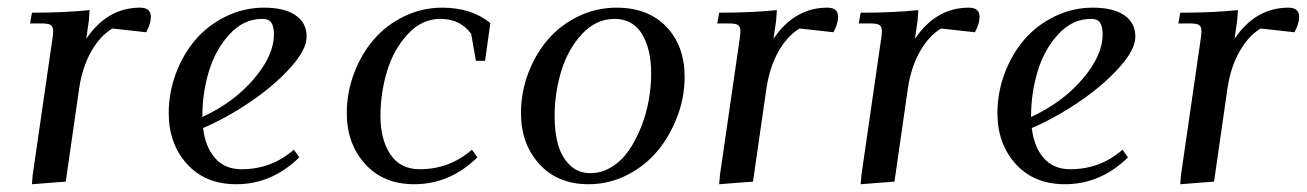

<svg xmlns="http://www.w3.org/2000/svg" viewBox="-20 -472 3396 499"><path d="M58.1 -411.1 63 -439Q149.4 -439 212.9 -445.8L210.9 -418L204.1 -371.1Q258.8 -452.1 344.2 -452.1Q372.1 -452.1 372.1 -428.2Q372.1 -410.2 359.9 -388.2L272 -397.9Q240.2 -378.9 217.3 -338.6Q194.3 -298.3 186 -244.1L150.9 0L63 6.8L64.9 -17.1L115.2 -363.8Q118.2 -380.9 118.2 -391.1Q118.2 -402.8 111.8 -407Q105.5 -411.1 87.9 -411.1Z M418.5 -178.2Q418.5 -231 437 -280.8Q455.6 -330.6 487.8 -368.4Q520 -406.2 566.9 -429.2Q613.8 -452.1 666.5 -452.1Q719.2 -452.1 748 -432.4Q776.9 -412.6 776.9 -377Q776.9 -342.3 733.9 -295.2Q690.9 -248 629.9 -206.8Q568.8 -165.5 507.8 -139.2Q513.2 -91.3 538.3 -61.8Q563.5 -32.2 607.9 -32.2Q685.5 -32.2 743.7 -83L757.8 -63Q686.5 6.8 593.8 6.8Q513.7 6.8 466.1 -45.7Q418.5 -98.1 418.5 -178.2ZM505.9 -168Q586.9 -205.1 639.4 -266.4Q691.9 -327.6 691.9 -382.8Q691.9 -402.3 685.5 -412.6Q679.2 -422.9 661.6 -422.9Q613.3 -422.9 576.7 -383.1Q540 -343.3 522.9 -286.6Q505.9 -230 505.9 -169.9Z M881.3 -178.2Q881.3 -231 899.9 -280.8Q918.5 -330.6 950.7 -368.4Q982.9 -406.2 1029.8 -429.2Q1076.7 -452.1 1129.4 -452.1Q1205.1 -452.1 1254.4 -412.1L1240.7 -314H1216.8L1204.6 -383.8Q1176.8 -422.9 1124.5 -422.9Q1076.2 -422.9 1039.6 -383.1Q1002.9 -343.3 985.8 -286.6Q968.8 -230 968.8 -169.9Q968.8 -109.9 994.4 -71Q1020 -32.2 1070.8 -32.2Q1148.4 -32.2 1206.5 -83L1220.7 -63Q1149.4 6.8 1056.6 6.8Q976.6 6.8 929 -45.7Q881.3 -98.1 881.3 -178.2Z M1334 -178.2Q1334 -231 1352.5 -280.8Q1371.1 -330.6 1403.3 -368.4Q1435.5 -406.2 1482.4 -429.2Q1529.3 -452.1 1582 -452.1Q1664.1 -452.1 1711.7 -402.6Q1759.3 -353 1759.3 -272Q1759.3 -219.2 1740.2 -168.9Q1721.2 -118.7 1688.7 -79.6Q1656.2 -40.5 1609.1 -16.8Q1562 6.8 1509.3 6.8Q1429.2 6.8 1381.6 -45.7Q1334 -98.1 1334 -178.2ZM1421.4 -169.9Q1421.4 -128.4 1430.4 -96.2Q1439.5 -64 1460.9 -43Q1482.4 -22 1514.2 -22Q1543.9 -22 1570.1 -38.3Q1596.2 -54.7 1614.5 -81.3Q1632.8 -107.9 1646.2 -141.8Q1659.7 -175.8 1666 -211.2Q1672.4 -246.6 1672.4 -279.8Q1672.4 -344.7 1648.4 -383.8Q1624.5 -422.9 1577.1 -422.9Q1528.8 -422.9 1492.2 -383.1Q1455.6 -343.3 1438.5 -286.6Q1421.4 -230 1421.4 -169.9Z M1844.2 -411.1 1849.1 -439Q1935.5 -439 1999 -445.8L1997.1 -418L1990.2 -371.1Q2044.9 -452.1 2130.4 -452.1Q2158.2 -452.1 2158.2 -428.2Q2158.2 -410.2 2146 -388.2L2058.1 -397.9Q2026.4 -378.9 2003.4 -338.6Q1980.5 -298.3 1972.2 -244.1L1937 0L1849.1 6.8L1851.1 -17.1L1901.4 -363.8Q1904.3 -380.9 1904.3 -391.1Q1904.3 -402.8 1897.9 -407Q1891.6 -411.1 1874 -411.1Z M2211.9 -411.1 2216.8 -439Q2303.2 -439 2366.7 -445.8L2364.7 -418L2357.9 -371.1Q2412.6 -452.1 2498 -452.1Q2525.9 -452.1 2525.9 -428.2Q2525.9 -410.2 2513.7 -388.2L2425.8 -397.9Q2394 -378.9 2371.1 -338.6Q2348.1 -298.3 2339.8 -244.1L2304.7 0L2216.8 6.8L2218.8 -17.1L2269 -363.8Q2272 -380.9 2272 -391.1Q2272 -402.8 2265.6 -407Q2259.3 -411.1 2241.7 -411.1Z M2572.3 -178.2Q2572.3 -231 2590.8 -280.8Q2609.4 -330.6 2641.6 -368.4Q2673.8 -406.2 2720.7 -429.2Q2767.6 -452.1 2820.3 -452.1Q2873 -452.1 2901.9 -432.4Q2930.7 -412.6 2930.7 -377Q2930.7 -342.3 2887.7 -295.2Q2844.7 -248 2783.7 -206.8Q2722.7 -165.5 2661.6 -139.2Q2667 -91.3 2692.1 -61.8Q2717.3 -32.2 2761.7 -32.2Q2839.4 -32.2 2897.5 -83L2911.6 -63Q2840.3 6.8 2747.6 6.8Q2667.5 6.8 2619.9 -45.7Q2572.3 -98.1 2572.3 -178.2ZM2659.7 -168Q2740.7 -205.1 2793.2 -266.4Q2845.7 -327.6 2845.7 -382.8Q2845.7 -402.3 2839.4 -412.6Q2833 -422.9 2815.4 -422.9Q2767.1 -422.9 2730.5 -383.1Q2693.8 -343.3 2676.8 -286.6Q2659.7 -230 2659.7 -169.9Z M3042.5 -411.1 3047.4 -439Q3133.8 -439 3197.3 -445.8L3195.3 -418L3188.5 -371.1Q3243.2 -452.1 3328.6 -452.1Q3356.4 -452.1 3356.4 -428.2Q3356.4 -410.2 3344.2 -388.2L3256.3 -397.9Q3224.6 -378.9 3201.7 -338.6Q3178.7 -298.3 3170.4 -244.1L3135.3 0L3047.4 6.8L3049.3 -17.1L3099.6 -363.8Q3102.5 -380.9 3102.5 -391.1Q3102.5 -402.8 3096.2 -407Q3089.8 -411.1 3072.3 -411.1Z"/></svg>

Font: Dihjauti S
Style: Bold Italic
Weight: 700
Italic angle: -9°
Designer: T. Christopher White
Version: Version 3.0.0